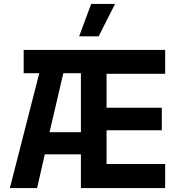

<svg xmlns="http://www.w3.org/2000/svg" viewBox="-20 -953 910 973"><path d="M30 0H168L207 -171H390V0H817V-122H520V-293H800V-407H520V-579H817V-700H100V-582H179ZM231 -283 301 -582H390V-283ZM381 -769H480L563 -933H442Z"/></svg>

Font: Finlandica SemiBold
Style: Regular
Weight: 600
Designer: Niklas Ekholm, Juho Hiilivirta, Jaakko Suomalainen
Foundry: Helsinki Type Studio
Version: Version 2.000;Glyphs 3.2 (3202)